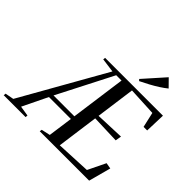

<svg xmlns="http://www.w3.org/2000/svg" viewBox="-315 -1217 1454 1454"><g transform="rotate(45 412.0 -490.0)"><path d="M-86.5 0 -84.5 -18.5 -15.5 -31.5 368.5 -709.5 254.5 -725 256.5 -743H876L870.5 -579.5H832L804.5 -701L575 -712.5L532 -397.5L763 -406.5L755 -358L527.5 -366L482 -32L759.5 -45L828.5 -187L876.5 -178.5L828.5 0H299.5L302.5 -18.5L373 -34L400.5 -232.5H165.5L68 -31.5L149.5 -18.5L148 0ZM181.5 -265.5H405L466 -709.5H409ZM563 -800.5 552 -812.5 701 -980 761 -919Q736 -898.5 703.8 -877.8Q671.5 -857 635.2 -837.5Q599 -818 563 -800.5Z"/></g></svg>

Font: Merriweather 144pt
Style: Italic
Weight: 400
Italic angle: -7.8°
Version: Version 2.101